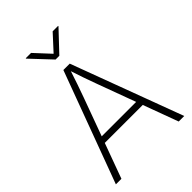

<svg xmlns="http://www.w3.org/2000/svg" viewBox="-266 -1064 1184 1184"><g transform="rotate(-45 326.0 -471.5)"><path d="M27.8 0 297.4 -727.5H353L624 0H575.7L383.8 -520Q369.1 -559.1 353.3 -605Q337.4 -650.9 318.8 -708H331.1Q312.5 -650.9 296.6 -604.7Q280.8 -558.6 266.6 -520L76.2 0ZM143.6 -229V-271H508.3V-229ZM231 -942.9 325.7 -840.8 419.4 -942.9H466.8V-939.5L341.8 -807.1H309.1L184.6 -939.5V-942.9Z"/></g></svg>

Font: Inter 16pt ExtraLight
Style: Regular
Weight: 250
Version: Version 4.001;git-66647c0bb